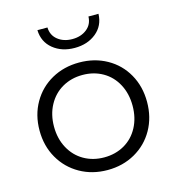

<svg xmlns="http://www.w3.org/2000/svg" viewBox="-109 -825 845 923"><g transform="rotate(-15 313.5 -363.5)"><path d="M314 5Q238 5 177 -29.5Q116 -64 81 -125Q46 -186 46 -263Q46 -340 81 -401Q116 -462 177 -496Q238 -530 314 -530Q390 -530 451 -496Q512 -462 546.5 -401Q581 -340 581 -263Q581 -186 546.5 -125Q512 -64 451 -29.5Q390 5 314 5ZM314 -58Q370 -58 414.5 -83.5Q459 -109 484 -156Q509 -203 509 -263Q509 -323 484 -370Q459 -417 414.5 -442.5Q370 -468 314 -468Q258 -468 213.5 -442.5Q169 -417 143.5 -370Q118 -323 118 -263Q118 -203 143.5 -156Q169 -109 213.5 -83.5Q258 -58 314 -58ZM161 -732H211Q212 -693 241 -670Q270 -647 313 -647Q356 -647 385 -670Q414 -693 415 -732H465Q463 -673 420 -638Q377 -603 313 -603Q249 -603 206 -638Q163 -673 161 -732Z"/></g></svg>

Font: APTA Sans Regular
Style: Regular
Weight: 400
Version: Version 7.200